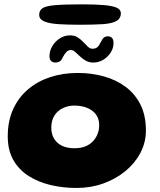

<svg xmlns="http://www.w3.org/2000/svg" viewBox="-20 -856 753 904"><path d="M340 29Q277.5 29 219.5 15.5Q161.5 2 115.8 -26.8Q70 -55.5 43.2 -101.8Q16.5 -148 16.5 -214Q16.5 -286.5 42 -342.2Q67.5 -398 112.8 -436Q158 -474 217.5 -493.2Q277 -512.5 345.5 -512.5Q411.5 -512.5 469.5 -496.2Q527.5 -480 572 -446.8Q616.5 -413.5 641.8 -362.5Q667 -311.5 667 -241.5Q667 -185.5 641.2 -136.5Q615.5 -87.5 570.5 -50.5Q525.5 -13.5 466.5 7.8Q407.5 29 340 29ZM329.5 -158Q361 -158 383 -167.2Q405 -176.5 419.2 -192.5Q433.5 -208.5 440.2 -227.5Q447 -246.5 447 -266Q447 -291 437 -308.8Q427 -326.5 410.2 -337.5Q393.5 -348.5 373 -353.8Q352.5 -359 331 -359Q301.5 -359 276.5 -347.2Q251.5 -335.5 236.5 -312.2Q221.5 -289 221.5 -254.5Q221.5 -225 234.5 -203.2Q247.5 -181.5 271.8 -169.8Q296 -158 329.5 -158ZM241.5 -561.5Q229.5 -561.5 221.2 -568.2Q213 -575 213 -592Q213 -616.5 226.2 -638.8Q239.5 -661 261.5 -675.2Q283.5 -689.5 309.5 -689.5Q331 -689.5 345.8 -680Q360.5 -670.5 372 -658Q383.5 -645.5 393.8 -636Q404 -626.5 415.5 -626.5Q429 -626.5 437.5 -633.2Q446 -640 455 -658.5Q462 -673 469.2 -679Q476.5 -685 488.5 -685Q498.5 -685 506.5 -678.2Q514.5 -671.5 514.5 -652.5Q514.5 -629 500.8 -608Q487 -587 465.5 -574.2Q444 -561.5 420 -561.5Q399 -561.5 383.5 -570.5Q368 -579.5 356 -591Q344 -602.5 333.8 -611.5Q323.5 -620.5 313.5 -620.5Q302.5 -620.5 293.2 -611.8Q284 -603 276.5 -587.5Q269 -571 260.2 -566.2Q251.5 -561.5 241.5 -561.5ZM356 -739.5Q299.5 -739.5 256.2 -742.2Q213 -745 188.8 -755Q164.5 -765 164.5 -786.5Q164.5 -807 180.5 -817.5Q196.5 -828 240.2 -831.8Q284 -835.5 368.5 -835.5Q429.5 -835.5 469.5 -832Q509.5 -828.5 529.2 -819.8Q549 -811 549 -794Q549 -768.5 527.5 -756.8Q506 -745 463.2 -742.2Q420.5 -739.5 356 -739.5Z"/></svg>

Font: Gluten
Style: Bold
Weight: 700
Designer: Tyler Finck
Foundry: Etcetera Type Company
Version: Version 1.204